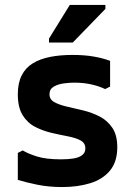

<svg xmlns="http://www.w3.org/2000/svg" viewBox="-20 -744 534 776"><path d="M425 -498V-394L405 -384Q380 -396 348.5 -403Q317 -410 279 -410Q262 -410 238.5 -407Q215 -404 197.5 -394Q180 -384 180 -363Q180 -342 200 -331Q220 -320 251 -313Q282 -306 317 -297.5Q352 -289 383 -273Q414 -257 434 -227.5Q454 -198 454 -149Q454 -90 424.5 -54.5Q395 -19 344.5 -3.5Q294 12 232 12Q177 12 130.5 2.5Q84 -7 52 -17V-126L72 -136Q91 -124 128 -112Q165 -100 227 -100Q255 -100 277 -103.5Q299 -107 312 -117Q325 -127 325 -144Q325 -166 305.5 -176.5Q286 -187 254.5 -193Q223 -199 188.5 -207Q154 -215 122.5 -231Q91 -247 71.5 -278.5Q52 -310 52 -363Q52 -408 67.5 -439Q83 -470 112.5 -488Q142 -506 182.5 -514Q223 -522 273 -522Q321 -522 358.5 -515.5Q396 -509 425 -498ZM274 -572H178V-588L262 -724H406V-708Z"/></svg>

Font: AR One Sans
Style: Bold
Weight: 700
Designer: Niteesh Yadav
Foundry: Niteesh Yadav
Version: Version 1.001;gftools[0.9.33]